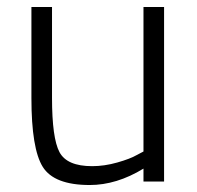

<svg xmlns="http://www.w3.org/2000/svg" viewBox="-20 -520 565 550"><path d="M391 -500H450V0H391V-37Q314 10 237 10Q135 10 102.5 -42Q70 -94 70 -239V-500H129V-240Q129 -124 150.5 -84Q172 -44 244 -44Q279 -44 316 -54.5Q353 -65 372 -76L391 -86Z"/></svg>

Font: Titillium Web
Style: Light
Weight: 300
Version: Version 1.001;PS 57.000;hotconv 1.0.70;makeotf.lib2.5.55311